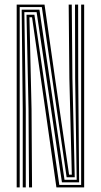

<svg xmlns="http://www.w3.org/2000/svg" viewBox="-20 -820 442 840"><path d="M53 0V-800H174.8L221.2 -474.5L282.2 -55.8H294.2L283.5 -477L280.5 -800H294L296.8 -477L307 -44.5H271.5L163 -789H66.2V0ZM79.5 0V-342.5L74.8 -777.8H152.5L262.2 -33.5H315.5L308.8 -477L308.2 -800H321.8L322.2 -477L326.2 -22.2H251L140.2 -766.8H86.5L92.8 -342.5V0ZM107 0 104.8 -342.5 96 -755.5H130.5L239.5 -10.8H335V-800H348.2V0H226.8L177.8 -343.8L120.2 -744.5H108.8L118 -342.5L120.2 0Z"/></svg>

Font: Big Shoulders Inline Display
Style: Regular
Weight: 400
Designer: Patric King
Foundry: XO Type Co
Version: Version 1.000